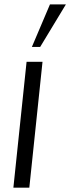

<svg xmlns="http://www.w3.org/2000/svg" viewBox="-20 -862 323 882"><path d="M126.5 -646.5 209.5 -841.8H282.7L164.6 -646.5ZM41.5 0 102.1 -578.1H175.3L114.7 0Z"/></svg>

Font: Oswald
Style: Light
Weight: 300
Designer: Vernon Adams
Foundry: Vernon Adams
Version: 3.0; ttfautohint (v0.95.6-bc232) -l 8 -r 50 -G 200 -x 0 -w "